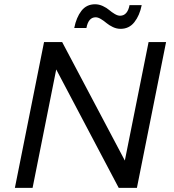

<svg xmlns="http://www.w3.org/2000/svg" viewBox="-20 -902 834 922"><path d="M693.5 -700H777.5L637.5 0H550L250 -568.5L136.5 0H51.5L191.5 -700H278.5L579.5 -131ZM602 -877.5H660.5Q650.5 -827.5 625.2 -795.5Q600 -763.5 559 -763.5Q540 -763.5 521.8 -772.2Q503.5 -781 491.5 -791.2Q479.5 -801.5 465.2 -810.2Q451 -819 439.5 -819Q404.5 -819 395 -767.5H336.5Q346.5 -818.5 371 -850Q395.5 -881.5 436.5 -881.5Q455.5 -881.5 473.8 -873Q492 -864.5 504.2 -854Q516.5 -843.5 530.8 -835Q545 -826.5 556.5 -826.5Q575 -826.5 586.5 -840.2Q598 -854 602 -877.5Z"/></svg>

Font: Argentum Sans Light
Style: Italic
Weight: 300
Italic angle: -11.3°
Designer: Julieta Ulanovsky (font), Owen Earl (portions from Jones font), Cristiano Sobral (main changes and remaster)
Foundry: Julieta Ulanovsky (font), Owen Earl (portions from Jones font), Cristiano Sobral (main changes and remaster)
Version: Version 3.127